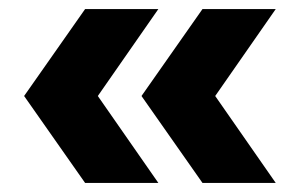

<svg xmlns="http://www.w3.org/2000/svg" viewBox="-20 -462 666 422"><path d="M425 -60 291 -251 425 -442H586L453 -251L586 -60ZM167 -60 33 -251 167 -442H328L195 -251L328 -60Z"/></svg>

Font: Special Gothic Extended Bold
Style: Regular
Weight: 700
Width: 7
Designer: Alistair McCready
Foundry: Monolith
Version: Version 1.000; ttfautohint (v1.8.4.7-5d5b)